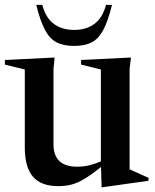

<svg xmlns="http://www.w3.org/2000/svg" viewBox="-22 -752 635 786"><path d="M197 -161Q197 -69.5 294.5 -69.5Q320.5 -69.5 345.2 -75.8Q370 -82 391 -91.5V-467.5L310 -487.5V-506.5L514 -516.5L508.5 -469.5V-59Q514.5 -56 529 -49.5Q543.5 -43 559.5 -35.8Q575.5 -28.5 586 -24V-12L398.5 14.5H394L391.5 -68.5Q350.5 -35.5 322 -18.8Q293.5 -2 269.2 4Q245 10 216.5 10Q146 10 112.8 -28.8Q79.5 -67.5 79.5 -148.5V-467.5L-2 -487.5V-506.5L201.5 -516.5L197 -469.5ZM281.5 -629.5Q330.5 -629.5 364 -653.8Q397.5 -678 412 -732H436.5Q420.5 -666.5 401 -629.8Q381.5 -593 353.2 -578.5Q325 -564 281.5 -564Q238 -564 209.8 -578.5Q181.5 -593 162 -629.8Q142.5 -666.5 126.5 -732H151Q165.5 -678 199 -653.8Q232.5 -629.5 281.5 -629.5Z"/></svg>

Font: Newsreader 72pt Medium
Style: Regular
Weight: 500
Designer: Hugues Gentile
Foundry: Production Type
Version: Version 1.003; ttfautohint (v1.8.3)